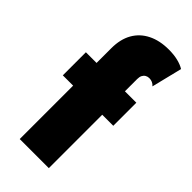

<svg xmlns="http://www.w3.org/2000/svg" viewBox="-218 -721 768 768"><g transform="rotate(45 165.5 -337.5)"><path d="M72.2 0V-302.1H13.9V-432.6H74.3V-516Q74.3 -566.7 94.4 -602.1Q114.6 -637.5 152.1 -656.2Q189.6 -675 241 -675Q270.1 -675 292.7 -669.4Q315.3 -663.9 330.6 -654.2L298.6 -524.3Q292.4 -531.9 284 -535.4Q275.7 -538.9 266.7 -538.9Q257.6 -538.9 250.3 -534.7Q243.1 -530.6 238.9 -522.6Q234.7 -514.6 234.7 -502.1V-432.6H299.3V-302.1H236.8V0Z"/></g></svg>

Font: Afacad Flux Black
Style: Regular
Weight: 900
Designer: Kristian Moeller
Foundry: Dicotype
Version: Version 1.100